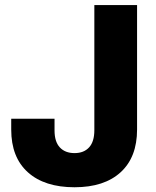

<svg xmlns="http://www.w3.org/2000/svg" viewBox="-20 -748 630 777"><path d="M281.7 9.8Q160.2 9.8 92.8 -50.8Q25.4 -111.3 25.4 -223.6V-267.6H200.7V-220.2Q200.7 -174.3 222.2 -151.4Q243.7 -128.4 281.7 -128.4Q319.3 -128.4 340.6 -151.6Q361.8 -174.8 361.8 -221.2V-727.5H534.7V-224.1Q534.7 -111.8 468.3 -51Q401.9 9.8 281.7 9.8Z"/></svg>

Font: Inter Extra Bold
Style: Regular
Weight: 800
Designer: Rasmus Andersson
Foundry: rsms
Version: Version 4.000;git-3c8e0fc